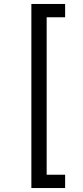

<svg xmlns="http://www.w3.org/2000/svg" viewBox="-20 -812 419 967"><path d="M138 -792H308V-725H215V68H308V135H138Z"/></svg>

Font: Noto Sans Bengali ExtraCondensed
Style: Regular
Weight: 400
Width: 2
Designer: Jelle Bosma - Monotype Design Team
Foundry: Monotype Imaging Inc.
Version: Version 2.003; ttfautohint (v1.8.4.7-5d5b)